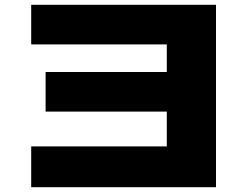

<svg xmlns="http://www.w3.org/2000/svg" viewBox="-20 -760 1040 800"><path d="M110 -740H880V20H110V-150H675V-295H170V-460H675V-575H110Z"/></svg>

Font: M PLUS 1p Black
Style: Regular
Weight: 900
Version: Version 1.061